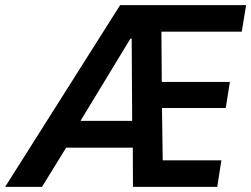

<svg xmlns="http://www.w3.org/2000/svg" viewBox="-77 -725 975 745"><path d="M-57 0 389 -705H878L861 -602H506L549 -645L551 -373L500 -407H815L799 -306H505L551 -342L555 -59L508 -103H782L766 0H439L438 -201L462 -152H147L208 -198L86 0ZM429 -575 222 -234 215 -256H459L436 -230L434 -575Z"/></svg>

Font: Nunito Sans 7pt Condensed
Style: Bold Italic
Weight: 700
Width: 3
Italic angle: -9°
Designer: Vernon Adams
Foundry: Vernon Adams
Version: Version 3.101;gftools[0.9.27]